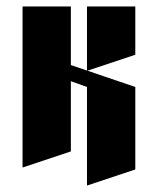

<svg xmlns="http://www.w3.org/2000/svg" viewBox="-20 -520 440 596"><path d="M50 -500H200V-318L400 -250V6L250 56V-250L200 -268V-50L50 0ZM250 -300V-500H400V-350Z"/></svg>

Font: SOV_Meka
Style: Book
Weight: 400
Version: Version 1.00